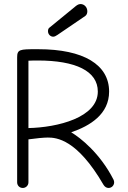

<svg xmlns="http://www.w3.org/2000/svg" viewBox="-20 -932 637 952"><path d="M403 -853C410 -858 413 -867 413 -876C413 -896 398 -912 379 -912C368 -912 358 -904 350 -897L224 -794C219 -790 218 -783 218 -777C218 -762 230 -750 244 -750C250 -750 258 -754 265 -759ZM543 -41C476 -173 377 -250 333 -276C427 -308 521 -366 521 -478C521 -611 395 -688 170 -688C165.9 -688 161.9 -688 158 -688C79.5 -688 65 -687.1 65 -648V-28C65 -12 77 0 93 0C108 0 121 -12 121 -28V-241C155 -246 198 -250 217 -250C260 -250 362 -242 493 -16C499 -6 508 0 518 0C535 0 546 -14 546 -28C546 -32 545 -37 543 -41ZM121 -631C136 -632 157 -632 167 -632C355 -632 465 -580 465 -478C465 -349 265 -300 121 -297Z"/></svg>

Font: Comic Neue
Style: Normal
Weight: 400
Designer: Craig Rozynski
Foundry: Craig Rozynski
Version: Version 2.003